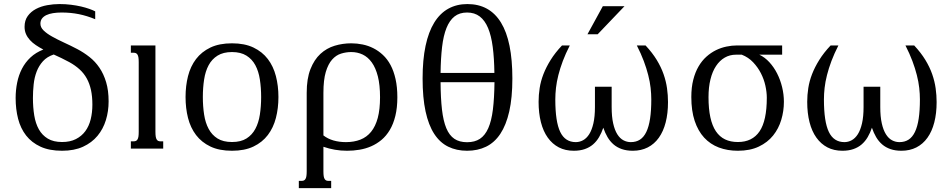

<svg xmlns="http://www.w3.org/2000/svg" viewBox="-20 -747 4786 965"><path d="M278.8 -726.6Q309.6 -726.6 336.9 -723.1Q364.3 -719.7 387.2 -714.4Q410.2 -709 428.2 -702.6Q446.3 -696.3 458.5 -689.9V-650.4Q417.5 -667.5 376.5 -675.8Q335.4 -684.1 289.6 -684.1Q266.1 -684.1 246.3 -680.9Q226.6 -677.7 212.6 -670.9Q198.7 -664.1 190.9 -653.6Q183.1 -643.1 183.1 -627.9Q183.1 -609.4 199.2 -593.8Q215.3 -578.1 241.5 -563.5Q267.6 -548.8 301 -533.4Q334.5 -518.1 369.1 -500Q401.4 -482.9 429.9 -460.4Q458.5 -438 479.7 -406.7Q501 -375.5 513.4 -334Q525.9 -292.5 525.9 -237.3Q525.9 -188 512.2 -143.3Q498.5 -98.6 470 -64.2Q441.4 -29.8 397.2 -9.5Q353 10.7 292 10.7Q228 10.7 183.6 -9.8Q139.2 -30.3 111.3 -65.9Q83.5 -101.6 71 -149.9Q58.6 -198.2 58.6 -254.4Q58.6 -293.9 66.2 -331.5Q73.7 -369.1 90.3 -401.4Q106.9 -433.6 133.5 -458.5Q160.2 -483.4 197.8 -498Q177.2 -508.8 160.2 -520.3Q143.1 -531.7 130.4 -545.7Q117.7 -559.6 110.6 -575.9Q103.5 -592.3 103.5 -612.3Q103.5 -644.5 119.4 -666.5Q135.3 -688.5 160.6 -701.9Q186 -715.3 217 -720.9Q248 -726.6 278.8 -726.6ZM145.5 -254.4Q145.5 -207.5 152.1 -167Q158.7 -126.5 175.3 -96.9Q191.9 -67.4 220.2 -50.3Q248.5 -33.2 292 -33.2Q332.5 -33.2 361.3 -47.9Q390.1 -62.5 408.7 -87.6Q427.2 -112.8 435.8 -147.2Q444.3 -181.6 444.3 -221.2Q444.3 -262.2 437.3 -294.7Q430.2 -327.1 416 -352.8Q401.9 -378.4 379.9 -398.4Q357.9 -418.5 328.6 -434.6Q309.1 -445.3 289.3 -454.8Q269.5 -464.4 250 -473.1Q216.3 -461.9 195.8 -439.2Q175.3 -416.5 164.1 -387Q152.8 -357.4 149.2 -323Q145.5 -288.6 145.5 -254.4Z M761.2 -518.6V-85Q761.2 -69.8 762.7 -60.5Q764.2 -51.3 767.6 -45.9Q771 -40.5 775.6 -38.6Q780.3 -36.6 787.1 -36.6H800.3V0H637.7V-36.6H651.4Q657.7 -36.6 662.6 -38.6Q667.5 -40.5 670.9 -45.9Q674.3 -51.3 675.8 -60.5Q677.2 -69.8 677.2 -85V-433.6Q677.2 -448.7 675.8 -458Q674.3 -467.3 670.9 -472.7Q667.5 -478 662.6 -480Q657.7 -481.9 651.4 -481.9H637.7V-518.6Z M912.6 -259.3Q912.6 -315.4 925 -364.5Q937.5 -413.6 965.3 -450.2Q993.2 -486.8 1037.6 -508.1Q1082 -529.3 1146 -529.3Q1209.5 -529.3 1253.9 -508.1Q1298.3 -486.8 1326.2 -450.2Q1354 -413.6 1366.7 -364.5Q1379.4 -315.4 1379.4 -259.3Q1379.4 -203.1 1366.7 -154.1Q1354 -105 1326.2 -68.4Q1298.3 -31.7 1253.9 -10.5Q1209.5 10.7 1146 10.7Q1082 10.7 1037.6 -10.5Q993.2 -31.7 965.3 -68.4Q937.5 -105 925 -154.1Q912.6 -203.1 912.6 -259.3ZM999.5 -259.3Q999.5 -212.4 1005.9 -171.1Q1012.2 -129.9 1028.6 -99.4Q1044.9 -68.8 1073.2 -51Q1101.6 -33.2 1146 -33.2Q1190.4 -33.2 1218.8 -51Q1247.1 -68.8 1263.4 -99.4Q1279.8 -129.9 1286.1 -171.1Q1292.5 -212.4 1292.5 -259.3Q1292.5 -306.2 1286.1 -347.4Q1279.8 -388.7 1263.4 -419.2Q1247.1 -449.7 1218.5 -467.5Q1189.9 -485.4 1146 -485.4Q1102.1 -485.4 1073.5 -467.5Q1044.9 -449.7 1028.6 -419.2Q1012.2 -388.7 1005.9 -347.4Q999.5 -306.2 999.5 -259.3Z M1605.5 -66.4Q1627.4 -49.3 1656.2 -41Q1685.1 -32.7 1718.8 -32.7Q1759.3 -32.7 1791.3 -45.2Q1823.2 -57.6 1845.2 -84.7Q1867.2 -111.8 1878.7 -154.5Q1890.1 -197.3 1890.1 -258.3Q1890.1 -319.8 1879.2 -363Q1868.2 -406.2 1848.6 -433.3Q1829.1 -460.4 1802.7 -472.9Q1776.4 -485.4 1745.6 -485.4Q1719.2 -485.4 1694.1 -477.5Q1668.9 -469.7 1649.2 -447.5Q1629.4 -425.3 1617.4 -385.3Q1605.5 -345.2 1605.5 -280.3ZM1605.5 113.8Q1605.5 128.9 1606.9 138.2Q1608.4 147.5 1611.8 152.8Q1615.2 158.2 1619.9 160.2Q1624.5 162.1 1631.3 162.1H1644.5V198.7H1481.9V162.1H1495.6Q1502 162.1 1506.8 160.2Q1511.7 158.2 1515.1 152.8Q1518.6 147.5 1520 138.2Q1521.5 128.9 1521.5 113.8V-280.3Q1521.5 -351.6 1540.3 -399.4Q1559.1 -447.3 1590.3 -476.1Q1621.6 -504.9 1661.9 -517.1Q1702.1 -529.3 1745.6 -529.3Q1774.4 -529.3 1802.7 -523.4Q1831.1 -517.6 1856.7 -504.6Q1882.3 -491.7 1904.5 -470.9Q1926.8 -450.2 1942.9 -420.2Q1959 -390.1 1968 -349.9Q1977.1 -309.6 1977.1 -258.3Q1977.1 -205.1 1967 -164.3Q1957 -123.5 1939.2 -93.8Q1921.4 -64 1897.5 -43.9Q1873.5 -23.9 1845.5 -11.7Q1817.4 0.5 1786.6 5.6Q1755.9 10.7 1724.6 10.7Q1692.9 10.7 1663.3 5.6Q1633.8 0.5 1605.5 -9.3Z M2327.6 10.7Q2274.4 10.7 2232.7 -9.8Q2190.9 -30.3 2162.4 -74.2Q2133.8 -118.2 2118.9 -187Q2104 -255.9 2104 -352.5Q2104 -446.3 2118.9 -516.6Q2133.8 -586.9 2162.6 -633.5Q2191.4 -680.2 2233.4 -703.4Q2275.4 -726.6 2329.1 -726.6Q2440.9 -726.6 2498 -633.5Q2555.2 -540.5 2555.2 -352.5Q2555.2 -255.9 2539.6 -187Q2523.9 -118.2 2494.6 -74.2Q2465.3 -30.3 2423.1 -9.8Q2380.9 10.7 2327.6 10.7ZM2327.6 -32.2Q2366.2 -32.2 2392.1 -49.3Q2418 -66.4 2434.1 -102.8Q2450.2 -139.2 2457.3 -196.3Q2464.4 -253.4 2465.3 -334H2194.3Q2194.8 -253.4 2201.4 -196.3Q2208 -139.2 2223.1 -102.8Q2238.3 -66.4 2263.7 -49.3Q2289.1 -32.2 2327.6 -32.2ZM2327.6 -684.1Q2289.6 -684.1 2264.4 -664.3Q2239.3 -644.5 2223.9 -606Q2208.5 -567.4 2201.9 -510.7Q2195.3 -454.1 2194.3 -380.4H2464.8Q2463.9 -454.1 2456.5 -510.7Q2449.2 -567.4 2433.1 -606Q2417 -644.5 2391.1 -664.3Q2365.2 -684.1 2327.6 -684.1Z M2970.2 -311H3054.2V-209Q3054.2 -160.6 3061.8 -127Q3069.3 -93.3 3082.5 -72.3Q3095.7 -51.3 3113.3 -42Q3130.9 -32.7 3150.4 -32.7Q3177.2 -32.7 3196.5 -45.2Q3215.8 -57.6 3228.5 -84Q3241.2 -110.4 3247.3 -150.9Q3253.4 -191.4 3253.4 -247.1Q3253.4 -274.9 3250 -305.4Q3246.6 -335.9 3238 -369.6Q3229.5 -403.3 3215.6 -440.4Q3201.7 -477.5 3180.7 -518.6H3224.6Q3258.8 -481.9 3280.8 -445.8Q3302.7 -409.7 3315.2 -374Q3327.6 -338.4 3332.5 -303.2Q3337.4 -268.1 3337.4 -233.9Q3337.4 -177.2 3325.7 -131.8Q3314 -86.4 3291.3 -54.7Q3268.6 -22.9 3235.6 -6.1Q3202.6 10.7 3160.6 10.7Q3129.4 10.7 3105.5 2.4Q3081.5 -5.9 3063.7 -21.2Q3045.9 -36.6 3033.4 -57.9Q3021 -79.1 3012.2 -105Q3003.4 -79.1 2991 -57.9Q2978.5 -36.6 2960.7 -21.2Q2942.9 -5.9 2918.9 2.4Q2895 10.7 2863.8 10.7Q2821.3 10.7 2788.6 -6.3Q2755.9 -23.4 2733.2 -55.2Q2710.4 -86.9 2698.7 -132.6Q2687 -178.2 2687 -235.4Q2687 -269.5 2692.4 -304.4Q2697.8 -339.4 2711.4 -374.5Q2725.1 -409.7 2747.6 -445.8Q2770 -481.9 2804.7 -518.6H2843.8Q2822.8 -477.5 2808.8 -440.4Q2794.9 -403.3 2786.4 -369.6Q2777.8 -335.9 2774.4 -305.4Q2771 -274.9 2771 -247.1Q2771 -135.3 2795.7 -84Q2820.3 -32.7 2874 -32.7Q2893.1 -32.7 2910.6 -42.2Q2928.2 -51.8 2941.4 -72.5Q2954.6 -93.3 2962.4 -127Q2970.2 -160.6 2970.2 -209ZM3009.8 -715.8H3118.7L2983.9 -574.7H2932.6Z M3796.4 -472.2Q3824.2 -459 3846.9 -434.3Q3869.6 -409.7 3885.7 -377.9Q3901.9 -346.2 3910.9 -309.3Q3919.9 -272.5 3919.9 -235.4Q3919.9 -189 3906.7 -144.8Q3893.6 -100.6 3865.7 -65.9Q3837.9 -31.2 3793.9 -10.3Q3750 10.7 3688.5 10.7Q3636.2 10.7 3593 -5.6Q3549.8 -22 3519 -55.4Q3488.3 -88.9 3471.4 -139.6Q3454.6 -190.4 3454.6 -259.3Q3454.6 -308.1 3464.4 -346.2Q3474.1 -384.3 3491 -413.1Q3507.8 -441.9 3530.5 -462.2Q3553.2 -482.4 3578.6 -494.9Q3604 -507.3 3631.1 -512.9Q3658.2 -518.6 3684.1 -518.6H3911.1V-472.2ZM3834 -255.9Q3834 -283.7 3826.9 -316.2Q3819.8 -348.6 3804.4 -378.7Q3789.1 -408.7 3765.4 -433.8Q3741.7 -459 3708 -472.2H3679.7Q3647.9 -472.2 3622.6 -457.5Q3597.2 -442.9 3578.9 -415.3Q3560.5 -387.7 3550.8 -348.1Q3541 -308.6 3541 -258.8Q3541 -200.2 3550.3 -157.5Q3559.6 -114.7 3578.1 -87.2Q3596.7 -59.6 3624.3 -46.4Q3651.9 -33.2 3688.5 -33.2Q3761.2 -33.2 3797.6 -86.9Q3834 -140.6 3834 -255.9Z M4320.3 -311H4404.3V-209Q4404.3 -160.6 4411.9 -127Q4419.4 -93.3 4432.6 -72.3Q4445.8 -51.3 4463.4 -42Q4481 -32.7 4500.5 -32.7Q4527.3 -32.7 4546.6 -45.2Q4565.9 -57.6 4578.6 -84Q4591.3 -110.4 4597.4 -150.9Q4603.5 -191.4 4603.5 -247.1Q4603.5 -274.9 4600.1 -305.4Q4596.7 -335.9 4588.1 -369.6Q4579.6 -403.3 4565.7 -440.4Q4551.8 -477.5 4530.8 -518.6H4574.7Q4608.9 -481.9 4630.9 -445.8Q4652.8 -409.7 4665.3 -374Q4677.7 -338.4 4682.6 -303.2Q4687.5 -268.1 4687.5 -233.9Q4687.5 -177.2 4675.8 -131.8Q4664.1 -86.4 4641.4 -54.7Q4618.7 -22.9 4585.7 -6.1Q4552.7 10.7 4510.7 10.7Q4479.5 10.7 4455.6 2.4Q4431.6 -5.9 4413.8 -21.2Q4396 -36.6 4383.5 -57.9Q4371.1 -79.1 4362.3 -105Q4353.5 -79.1 4341.1 -57.9Q4328.6 -36.6 4310.8 -21.2Q4293 -5.9 4269 2.4Q4245.1 10.7 4213.9 10.7Q4171.4 10.7 4138.7 -6.3Q4106 -23.4 4083.3 -55.2Q4060.5 -86.9 4048.8 -132.6Q4037.1 -178.2 4037.1 -235.4Q4037.1 -269.5 4042.5 -304.4Q4047.9 -339.4 4061.5 -374.5Q4075.2 -409.7 4097.7 -445.8Q4120.1 -481.9 4154.8 -518.6H4193.8Q4172.9 -477.5 4158.9 -440.4Q4145 -403.3 4136.5 -369.6Q4127.9 -335.9 4124.5 -305.4Q4121.1 -274.9 4121.1 -247.1Q4121.1 -135.3 4145.8 -84Q4170.4 -32.7 4224.1 -32.7Q4243.2 -32.7 4260.7 -42.2Q4278.3 -51.8 4291.5 -72.5Q4304.7 -93.3 4312.5 -127Q4320.3 -160.6 4320.3 -209Z"/></svg>

Font: Arian AMU Serif
Style: Regular
Weight: 400
Designer: Ruben Hakobyan (Tarumian)
Foundry: Ruben Hakobyan (Tarumian)
Version: Version 1.002